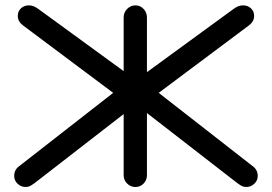

<svg xmlns="http://www.w3.org/2000/svg" viewBox="-20 -708 1038 733"><path d="M883.8 -10.7 541 -276.4V-39.1Q541 -20.5 528.3 -7.3Q515.6 5.9 497.1 5.9Q478.5 5.9 465.3 -7.3Q452.1 -20.5 452.1 -39.1V-272.5L114.3 -10.7Q102.5 -2 95.2 2Q87.9 5.9 78.1 5.9Q60.5 5.9 47.4 -6.3Q34.2 -18.6 34.2 -36.1Q34.2 -59.6 52.7 -73.2L412.1 -353.5L67.4 -611.3Q47.9 -626 47.9 -647.5Q47.9 -665 60.1 -676.3Q72.3 -687.5 89.8 -687.5Q99.6 -687.5 107.4 -684.6Q115.2 -681.6 125 -674.8L452.1 -436.5V-641.6Q452.1 -660.2 465.3 -673.8Q478.5 -687.5 497.1 -687.5Q515.6 -687.5 528.3 -673.8Q541 -660.2 541 -641.6V-432.6L873 -674.8Q882.8 -681.6 890.6 -684.6Q898.4 -687.5 908.2 -687.5Q925.8 -687.5 938 -676.3Q950.2 -665 950.2 -647.5Q950.2 -626 930.7 -611.3L585.9 -353.5L945.3 -73.2Q963.9 -59.6 963.9 -36.1Q963.9 -18.6 950.7 -6.3Q937.5 5.9 919.9 5.9Q910.2 5.9 902.8 2Q895.5 -2 883.8 -10.7Z"/></svg>

Font: jf-openhuninn-2.0
Style: Regular
Weight: 400
Designer: [Kosugi Maru]
Designed by MOTOYA      

[Varela Round]
Joe Prince (Latin component); Avraham Cornfeld (Hebrew component)
Foundry: justfont CO.,LTD.
Version: 2.0